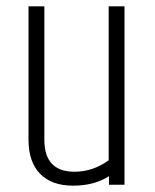

<svg xmlns="http://www.w3.org/2000/svg" viewBox="-20 -583 488 606"><path d="M323 -563H373V0H324V-27Q278 3 210.5 3Q143 3 106.5 -34.5Q70 -72 70 -142V-563H120V-142Q120 -41 215 -41Q244 -41 271 -50Q298 -59 323 -77Z"/></svg>

Font: Khand Light
Style: Regular
Weight: 300
Designer: Devanagari: Sanchit Sawaria, Jyotish Sonowal; Latin: Satya Rajpurohit
Foundry: Indian Type Foundry
Version: Version 1.101;PS 1.0;hotconv 1.0.78;makeotf.lib2.5.61930; tt